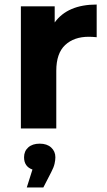

<svg xmlns="http://www.w3.org/2000/svg" viewBox="-20 -566 471 846"><path d="M72 0V-538H221V-467Q278 -546 406 -546V-402Q386 -404 371 -404Q306 -404 267 -367.5Q228 -331 228 -254V0ZM98 260 123 181Q86 168 86 127Q86 100 104.5 83.5Q123 67 155 67Q187 67 205.5 84Q224 101 224 127Q224 139 220.5 155Q217 171 206 192L171 260Z"/></svg>

Font: Montserrat
Style: Bold
Weight: 700
Designer: Julieta Ulanovsky
Foundry: Julieta Ulanovsky
Version: Version 9.000; ttfautohint (v1.8.4.7-5d5b)